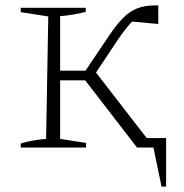

<svg xmlns="http://www.w3.org/2000/svg" viewBox="-20 -547 684 712"><path d="M57 0V-15Q81 -22 104 -26Q127 -30 151 -32L159 -486L57 -502V-518H298V-503Q251 -491 203 -487V-285H297L386 -417Q411 -454 434.5 -478.5Q458 -503 486.5 -515Q515 -527 556 -527Q561 -527 567 -527V-458L470 -467Q449 -446 418 -401L336 -278L524 -35H596V145H579L549 0H488L296 -249H203V-32L299 -17V0Z"/></svg>

Font: Piazzolla SC ExtraLight
Style: Regular
Weight: 200
Designer: Juan Pablo del Peral
Foundry: Huerta Tipografica
Version: Version 1.330